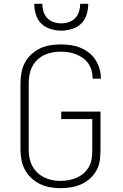

<svg xmlns="http://www.w3.org/2000/svg" viewBox="-20 -975 640 1003"><path d="M295 8Q268 8 240.5 3Q213 -2 188.5 -14Q164 -26 143.5 -45Q123 -64 110 -88.5Q97 -113 92 -140Q87 -167 87 -195V-540Q87 -568 92 -595.5Q97 -623 110 -647.5Q123 -672 143.5 -691Q164 -710 189 -722Q214 -734 242 -738.5Q270 -743 297 -743Q323 -743 348.5 -739.5Q374 -736 398 -726.5Q422 -717 443 -701Q464 -685 478 -663.5Q492 -642 499.5 -617Q507 -592 507 -566Q507 -566 507 -565Q507 -564 507 -564H464Q464 -564 464 -564.5Q464 -565 464 -566Q464 -586 458.5 -606Q453 -626 441.5 -643Q430 -660 413 -672Q396 -684 377 -691.5Q358 -699 338 -702Q318 -705 297 -705Q275 -705 253 -701Q231 -697 211 -687.5Q191 -678 174.5 -662Q158 -646 148 -626Q138 -606 134 -584Q130 -562 130 -540V-195Q130 -173 134 -151Q138 -129 148 -109.5Q158 -90 174 -74.5Q190 -59 209.5 -49Q229 -39 251 -34.5Q273 -30 295 -30Q318 -30 340 -34Q362 -38 382.5 -47.5Q403 -57 420 -72.5Q437 -88 447 -108Q457 -128 459.5 -150.5Q462 -173 462 -195V-353H300V-392H505V-195Q505 -167 501.5 -139Q498 -111 485 -86.5Q472 -62 451 -43Q430 -24 404.5 -12.5Q379 -1 351 3.5Q323 8 295 8ZM300 -815Q272 -815 244 -823.5Q216 -832 196 -851.5Q176 -871 167.5 -899Q159 -927 159 -955H201Q201 -935 207 -915Q213 -895 227 -880.5Q241 -866 260.5 -859.5Q280 -853 300 -853Q320 -853 339.5 -859.5Q359 -866 373 -880.5Q387 -895 393 -915Q399 -935 399 -955H441Q441 -927 432.5 -899Q424 -871 404 -851.5Q384 -832 356 -823.5Q328 -815 300 -815Z"/></svg>

Font: Zed Sans Extralight Extended
Style: Regular
Weight: 200
Width: 7
Designer: Belleve Invis
Foundry: Belleve Invis
Version: Version 1.0.0; ttfautohint (v1.8.4)